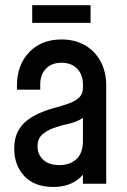

<svg xmlns="http://www.w3.org/2000/svg" viewBox="-20 -710 490 742"><path d="M185.5 12.5Q113.5 12.5 74.2 -29.2Q35 -71 35 -135.5Q35 -174 48.2 -200.2Q61.5 -226.5 82.8 -243.2Q104 -260 128.5 -271Q157.5 -284 187.8 -292.2Q218 -300.5 243.5 -309.2Q269 -318 284.8 -332.2Q300.5 -346.5 300.5 -371.5V-383.5Q300.5 -421.5 278.2 -444.5Q256 -467.5 217.5 -467.5Q179.5 -467.5 157.5 -444.5Q135.5 -421.5 135.5 -383.5V-363.5H45.5V-378.5Q45.5 -459 92.8 -508.2Q140 -557.5 217.5 -557.5Q269.5 -557.5 308.2 -535.2Q347 -513 368.8 -472.5Q390.5 -432 390.5 -378.5V0H300.5V-78.5L316 -58.5Q298.5 -24.5 265.2 -6Q232 12.5 185.5 12.5ZM209.5 -72Q250.5 -72 275.5 -95.2Q300.5 -118.5 300.5 -165V-254.5Q276 -238 244.8 -231.5Q213.5 -225 184 -214Q157.5 -204 141.2 -188Q125 -172 125 -144Q125 -113.5 146.8 -92.8Q168.5 -72 209.5 -72ZM104.5 -690H330V-621.5H104.5Z"/></svg>

Font: Mohave Medium
Style: Regular
Weight: 500
Designer: Gumpita Rahayu
Foundry: Tokotype
Version: Version 2.003